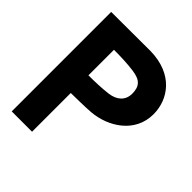

<svg xmlns="http://www.w3.org/2000/svg" viewBox="-219 -973 1122 1122"><g transform="rotate(45 342.0 -411.5)"><path d="M57 0H225V-320C273 -321 330 -321 389 -325C520 -336 655 -422 655 -574C655 -696 571 -820 381 -823L57 -822ZM225 -466V-677C283 -677 338 -675 388 -668C458 -659 482 -630 482 -571C482 -516 445 -482 384 -474C334 -468 278 -466 225 -466Z"/></g></svg>

Font: Rabbid Highway Sign IV
Style: Bd
Weight: 400
Foundry: Cannot Into Space Fonts
Version: Version 0.277